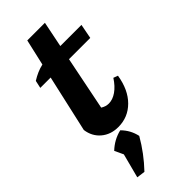

<svg xmlns="http://www.w3.org/2000/svg" viewBox="-283 -664 970 970"><g transform="rotate(-45 202.0 -179.0)"><path d="M171 12Q117 12 80.5 -19Q44 -50 37 -101L106 -407H32L41 -448Q62 -461 81.5 -469.5Q101 -478 123 -483L155 -623H281L253 -485H404L389 -407H237L179 -119Q199 -106 221 -106Q249 -106 277 -125.5Q305 -145 329 -182L353 -173Q339 -86 290 -37Q241 12 171 12ZM59 259 93 129 71 82Q112 43 166 30Q203 67 214 118Q168 198 104 265Z"/></g></svg>

Font: Piazzolla
Style: Bold Italic
Weight: 700
Italic angle: -11.3°
Designer: Juan Pablo del Peral
Foundry: Huerta Tipografica
Version: Version 1.330